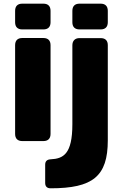

<svg xmlns="http://www.w3.org/2000/svg" viewBox="-20 -770 641 1048"><path d="M62.5 -523.4V-39.1C62.5 -13.7 76.2 0 101.6 0H216.8C242.2 0 255.9 -13.7 255.9 -39.1V-523.4C255.9 -548.8 242.2 -562.5 216.8 -562.5H101.6C76.2 -562.5 62.5 -548.8 62.5 -523.4ZM62.5 -710.9V-648.4C62.5 -623 76.2 -609.4 101.6 -609.4H216.8C242.2 -609.4 255.9 -623 255.9 -648.4V-710.9C255.9 -736.3 242.2 -750 216.8 -750H101.6C76.2 -750 62.5 -736.3 62.5 -710.9ZM255.9 257.8C486.3 257.8 568.4 192.9 568.4 -3.9V-523.4C568.4 -548.8 554.7 -562 529.3 -562H414.1C389.2 -562 375 -547.4 375 -522.5V-92.3C375 70.8 326.2 96.2 255.9 99.6C236.8 100.6 226.6 109.9 226.6 128.9V228.5C226.6 247.6 236.8 257.8 255.9 257.8ZM375 -710.9V-648.4C375 -623 388.7 -609.4 414.1 -609.4H529.3C554.7 -609.4 568.4 -623 568.4 -648.4V-710.9C568.4 -736.3 554.7 -750 529.3 -750H414.1C388.7 -750 375 -736.3 375 -710.9Z"/></svg>

Font: Gyrotrope Black
Style: Regular
Weight: 900
Designer: David Moles
Version: Version 1.003;Glyphs 3.3.1 (3343)